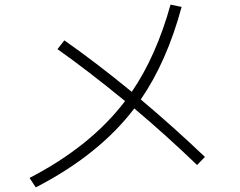

<svg xmlns="http://www.w3.org/2000/svg" viewBox="-20 -770 1040 832"><path d="M229 -557 259 -595Q396 -499 551 -372Q657 -527 719 -750L767 -740Q703 -503 590 -339Q736 -216 868 -90L834 -55Q701 -183 562 -300Q409 -99 135 42L108 1Q373 -136 522 -332Q358 -466 229 -557Z"/></svg>

Font: Mplus 1p Light
Style: Regular
Weight: 300
Version: Version 1.061